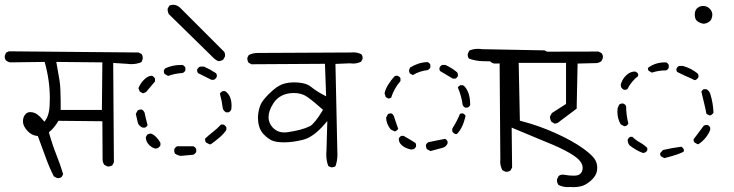

<svg xmlns="http://www.w3.org/2000/svg" viewBox="-23 -763 3043 796"><path d="M423.3 -72.8Q423.8 -72.8 427 -72.8Q430.2 -72.8 434.6 -74Q439 -75.2 442.9 -78.1L449.2 -89.8L446.3 -502L503.4 -498.5Q512.7 -497.1 521.5 -497.1Q543.9 -497.1 563.5 -505.4L568.4 -517.6Q568.8 -520 568.8 -522.9Q568.8 -531.7 564 -539.1L551.3 -545.4L13.7 -550.3L2 -544.4L-2.9 -533.2Q-3.4 -531.2 -3.4 -528.8Q-3.4 -518.6 2 -512.2Q9.8 -505.9 18.6 -504.4L162.1 -506.3Q183.6 -430.2 183.6 -356.4Q183.6 -339.8 182.6 -322.8Q180.7 -287.6 167 -266.6L161.1 -258.3Q149.9 -272 146 -275.9Q142.1 -279.8 139.4 -282.2Q136.7 -284.7 134 -286.6Q131.3 -288.6 128.7 -290.3Q126 -292 123.5 -293.5Q113.3 -298.3 102.5 -298.3Q91.3 -298.3 83.5 -290.5Q72.3 -279.3 72.3 -260.3Q72.3 -238.8 92.8 -218.3Q108.9 -202.1 129.4 -199.7L133.8 -199.2Q150.9 -153.8 165.8 -112.1Q180.7 -70.3 200.2 -31.7L213.4 -24.9Q215.3 -24.4 216.8 -24.4Q226.6 -24.4 232.9 -29.8L238.8 -41Q226.6 -82 210.7 -121.3Q194.8 -160.6 179.7 -214.4Q187.5 -221.2 191.4 -225.1Q205.6 -239.3 216.8 -258.3L218.8 -262.2L401.4 -260.3L402.3 -102.5Q402.3 -88.4 410.2 -79.1ZM228.5 -307.1Q228.5 -325.7 228.5 -344Q228.5 -362.3 227.5 -387.5Q226.6 -412.6 223.6 -430.7Q217.8 -467.3 210.4 -506.3L401.4 -504.4L399.4 -307.1Z M790.5 -145Q787.1 -152.3 778.8 -156.7H711.4Q703.1 -152.3 699.7 -144.5Q699.2 -142.1 699.2 -139.6Q699.2 -132.3 702.6 -126Q713.4 -118.7 726.6 -116.7L778.3 -121.6Q786.6 -125.5 790.5 -133.3ZM581.5 -193.8Q581.5 -175.3 596.7 -160.6Q608.4 -149.9 621.1 -147L629.9 -148.4Q637.7 -152.3 642.1 -160.2V-170.9Q635.3 -184.1 624 -195.3Q614.7 -204.6 605.5 -208.5Q603.5 -209 601.1 -209Q593.3 -209 586.9 -204.1L581.5 -194.3Q581.5 -194.3 581.5 -193.8ZM915.5 -234.9Q911.1 -243.2 903.8 -246.6H893.1Q877.9 -230 859.9 -216.1Q841.8 -202.1 827.1 -188Q827.1 -186.5 827.1 -185.5Q827.1 -178.2 830.6 -172.4L846.2 -164.6L851.1 -165Q868.7 -177.2 886.2 -192.4Q903.8 -206.5 915.5 -224.6ZM578.6 -233.9Q585.4 -237.3 588.9 -243.7Q581.5 -270.5 576.2 -296.4Q572.3 -304.7 564.5 -309.1Q563.5 -309.1 563 -309.1Q554.2 -309.1 548.3 -305.7L540 -291L548.8 -252.4Q551.8 -246.1 555.2 -242.7Q561 -236.8 567.9 -233.9ZM899.9 -385.3Q892.1 -381.3 888.7 -374.5Q897 -344.2 900.9 -312.5Q904.3 -302.7 914.1 -297.4H924.3Q932.6 -300.8 936 -309.6Q937 -317.4 937 -324.2Q937 -367.7 910.2 -385.3ZM607.4 -448.7Q606.4 -448.7 604.2 -448.7Q602.1 -448.7 598.1 -447.8Q586.4 -444.8 573 -431.4Q559.6 -418 550.8 -397.5L556.6 -383.3L569.8 -376L582.5 -381.3L619.6 -425.3V-437Q615.2 -445.3 607.4 -448.7ZM875.5 -444.3Q876 -446.3 876 -447.8Q876 -449.2 876 -451.2Q875.5 -455.6 872.6 -459.5Q848.1 -475.6 822.8 -486.8H806.2Q798.8 -483.4 794.4 -474.6Q794.4 -474.1 794.4 -473.4Q794.4 -472.7 794.4 -471.7Q794.4 -470.7 794.4 -469.5Q794.4 -468.3 794.7 -467.3Q794.9 -466.3 795.2 -465.3Q795.4 -464.4 795.9 -463.4Q796.9 -461.4 797.9 -460L853.5 -432.1H863.8Q872.1 -436.5 875.5 -444.3ZM727.1 -493.7Q691.4 -493.7 661.6 -479.5L656.2 -471.2Q656.2 -469.2 656.2 -467.8Q656.2 -461.4 659.2 -456.5L673.8 -448.2Q702.6 -458.5 733.9 -460.4Q742.2 -463.9 745.6 -471.2V-481.9Q742.2 -490.2 733.9 -493.7Q730.5 -493.7 727.1 -493.7ZM905.8 -548.8 722.7 -731.9Q709.5 -743.2 694.8 -743.2Q687.5 -743.2 679.7 -740.2L672.4 -728Q671.9 -726.1 671.9 -724.4Q671.9 -722.7 672.1 -720.7Q672.4 -718.8 672.9 -715.8Q673.8 -710 676.8 -704.6L865.2 -520Q874 -512.2 884.3 -509.3Q893.1 -510.3 901.9 -515.1L909.2 -527.8Q910.2 -531.7 910.2 -534.2Q910.2 -543 905.8 -548.8Z M1348.6 -69.8Q1350.6 -69.3 1352.1 -69.3Q1353.5 -69.3 1355.2 -69.6Q1356.9 -69.8 1359.4 -70.3Q1364.3 -71.3 1367.7 -73.7Q1376 -96.7 1376 -123Q1376 -126 1375.5 -137.7L1367.7 -498L1427.2 -500.5Q1434.1 -499.5 1440.4 -499.5Q1458.5 -499.5 1474.1 -507.3L1480 -518.6Q1480.5 -520.5 1480.5 -522Q1480.5 -531.7 1475.1 -538.1Q1460 -545.9 1441.9 -545.9Q1437.5 -545.9 1432.1 -545.4L1050.8 -543.5H1050.3Q1048.3 -543.5 1046.4 -543.5Q1024.9 -543.5 1008.3 -534.7L1002.4 -523.4Q1002.4 -522.9 1002.4 -522Q1002.4 -510.7 1007.8 -502.9L1019.5 -496.6L1324.2 -498.5L1329.1 -363.8L1317.9 -369.6Q1286.1 -386.7 1266.1 -403.3Q1249 -417.5 1216.8 -420.4Q1206.5 -421.4 1201.4 -421.4Q1196.3 -421.4 1190.4 -421.4Q1184.6 -421.4 1175 -420.2Q1165.5 -418.9 1158.4 -417.2Q1151.4 -415.5 1146.2 -413.3Q1141.1 -411.1 1135.3 -408Q1129.4 -404.8 1123.5 -400.9Q1109.4 -390.6 1090.8 -372.6Q1065.4 -346.7 1058.6 -331.5Q1050.3 -313.5 1047.4 -290Q1046.4 -282.2 1046.4 -276.6Q1046.4 -271 1046.9 -266.1Q1048.8 -228 1070.8 -205.6Q1086.4 -189.5 1103 -181.2Q1120.1 -172.9 1155.8 -172.9Q1189.5 -172.9 1231.4 -183.1Q1274.4 -192.9 1320.8 -246.1L1334 -261.2L1330.6 -141.1Q1329.6 -131.8 1329.6 -123Q1329.6 -97.2 1337.9 -74.7ZM1168.9 -214.8Q1162.6 -213.9 1155.3 -213.9Q1127.9 -213.9 1108.4 -233.4Q1090.3 -252 1090.3 -277.8Q1090.3 -303.7 1110.8 -335.4Q1138.7 -377.4 1195.8 -377.4Q1227.5 -377.4 1250 -361.8Q1275.9 -343.8 1315.9 -308.1L1313 -302.7Q1283.7 -254.4 1263.7 -240.7Q1242.7 -230.5 1220.2 -224.9Q1197.8 -219.2 1168.9 -214.8Z M2076.2 -50.8Q2086.4 -50.8 2093.8 -56.6L2100.1 -68.8L2095.2 -507.3H2228Q2237.8 -508.3 2246.1 -513.7L2252.4 -526.4Q2252.9 -528.3 2252.9 -530.3Q2252.9 -532.2 2252.7 -533.7Q2252.4 -535.2 2252.2 -536.9Q2252 -538.6 2251.5 -540Q2251 -541.5 2250.5 -543Q2249 -545.4 2247.1 -547.9L2234.4 -554.2L1975.6 -559.1Q1966.8 -560.5 1958.5 -560.5Q1939 -560.5 1922.4 -553.2L1916.5 -540Q1916 -538.1 1916 -535.2Q1916 -526.4 1921.4 -520Q1947.8 -510.3 1978.8 -509.3Q2009.8 -508.3 2041 -508.3H2048.3L2051.3 -100.6L2050.8 -93.3Q2050.8 -73.7 2060.1 -57.1L2072.3 -51.3Q2074.2 -50.8 2076.2 -50.8ZM1832.5 -177.2Q1829.1 -184.1 1822.3 -187.5Q1788.6 -180.2 1753.9 -173.8Q1746.1 -169.9 1742.7 -162.1Q1742.7 -161.6 1742.7 -160.6Q1742.7 -150.9 1747.1 -144.5L1761.7 -136.7L1812.5 -150.4Q1820.3 -152.8 1825 -157.5Q1829.6 -162.1 1832.5 -168ZM1630.4 -186.5Q1630.4 -173.3 1640.6 -163.1L1642.6 -161.1Q1657.2 -147.9 1681.2 -143.1L1690.4 -144Q1698.2 -147.5 1701.7 -155.3Q1702.1 -157.7 1702.1 -159.7Q1702.1 -166.5 1699.2 -170.4Q1685.5 -179.7 1650.4 -199.7H1641.1Q1633.8 -196.3 1630.4 -188.5Q1630.4 -187.5 1630.4 -186.5ZM1871.1 -207.5Q1895.5 -231 1907.2 -282.2Q1903.8 -289.6 1896.5 -292.5Q1894.5 -293 1893.1 -293Q1887.7 -293 1883.8 -290.5Q1870.6 -258.3 1852.1 -230V-218.3Q1855.5 -211.9 1863.3 -207.5ZM1597.2 -293Q1590.8 -293 1585.4 -290L1577.6 -274.9Q1579.1 -248 1596.7 -226.6L1612.8 -218.3L1617.2 -219.2Q1624 -222.2 1627.9 -229Q1618.7 -253.9 1615.2 -265.4Q1611.8 -276.9 1610.4 -280.3Q1606.4 -290 1600.6 -292.5Q1598.6 -293 1597.2 -293ZM1885.3 -409.7Q1878.9 -406.7 1875 -400.4Q1890.1 -366.2 1895 -328.1Q1898.4 -320.3 1905.8 -316.9H1915.5Q1922.9 -320.3 1926.3 -327.6Q1926.3 -361.3 1917 -382.3Q1908.7 -401.9 1896.5 -409.7ZM1622.1 -449.2Q1615.7 -449.2 1611.8 -445.8Q1597.7 -430.2 1586.4 -412.1Q1575.7 -395.5 1571.3 -376.5L1576.2 -360.4L1588.4 -354L1598.6 -357.9Q1610.4 -396 1637.2 -426.8V-439Q1633.8 -445.3 1626 -448.7Q1624 -449.2 1622.1 -449.2ZM1875.5 -450.2Q1875.5 -458 1872.6 -462.9Q1849.1 -482.4 1823.7 -493.7H1810.1Q1802.7 -490.2 1799.3 -482.4Q1798.8 -480.5 1798.8 -479.2Q1798.8 -478 1798.8 -476.1Q1799.3 -472.2 1801.8 -468.3L1854.5 -437H1864.7Q1872.1 -440.4 1875.5 -448.2Q1875.5 -449.2 1875.5 -450.2ZM1761.2 -494.6Q1757.8 -502 1750.5 -505.4Q1730 -505.4 1711.4 -499Q1692.9 -492.7 1677.7 -483.4L1673.3 -474.6Q1672.9 -472.7 1672.9 -470.7Q1672.9 -463.9 1676.3 -458.5L1688.5 -451.7Q1716.8 -468.8 1749 -472.2Q1757.8 -475.6 1761.2 -483.9Z M2338.9 12.2Q2346.2 12.7 2350.1 12.7Q2354 12.7 2357.9 12.7Q2369.1 12.7 2383.3 9.8Q2403.8 5.9 2426.8 -14.2Q2449.2 -34.2 2452.1 -55.7Q2453.1 -61.5 2453.1 -66.9Q2453.1 -89.8 2440.4 -106.4Q2427.7 -123.5 2394.5 -147.5Q2350.6 -179.2 2281 -210.7Q2211.4 -242.2 2137.7 -261.2L2132.3 -262.7L2127.4 -502.4H2323.7V-332L2265.1 -294.4L2257.3 -280.3Q2257.3 -279.8 2257.3 -278.8Q2257.3 -266.6 2263.7 -257.8Q2276.4 -250.5 2276.4 -250.5Q2288.1 -250.5 2299.8 -261.7L2367.7 -312.5L2371.6 -499.5L2451.7 -501.5Q2461.4 -502.9 2469.7 -508.8L2476.1 -521.5Q2476.6 -523.4 2476.6 -526.9Q2476.6 -535.6 2470.7 -543L2458 -549.3L2033.2 -548.3Q2021 -548.3 2010.7 -541L2004.4 -528.3Q2003.9 -526.4 2003.9 -524.4Q2003.9 -514.2 2010.3 -507.3Q2017.6 -500.5 2027.3 -499.5L2079.6 -500.5L2085.4 -239.3Q2168.9 -204.1 2213.6 -185.8Q2258.3 -167.5 2272 -161.6Q2285.6 -155.8 2297.9 -149.9Q2310.1 -144 2320.3 -138.7Q2358.9 -118.7 2375.7 -101.8Q2392.6 -85 2392.6 -67.9Q2392.6 -66.4 2392.6 -65.4Q2391.6 -51.3 2383.8 -43.5Q2376.5 -36.1 2364.3 -35.2Q2359.4 -34.7 2354 -34.7Q2336.9 -34.7 2315.4 -38.6Q2313 -39.1 2310.5 -39.1Q2300.3 -39.1 2293 -33.2L2286.6 -20.5Q2286.1 -18.6 2286.1 -15.1Q2286.1 -5.9 2292 3.4Q2309.6 12.7 2331.1 12.7Q2335 12.7 2338.9 12.2Z M2812 -144Q2808.6 -150.9 2801.8 -154.8Q2763.2 -149.9 2725.6 -141.1L2713.9 -127.9Q2713.9 -126.5 2713.9 -125.5Q2713.9 -119.6 2716.8 -115.2L2731.4 -107.4Q2799.8 -125 2812 -135.3ZM2579.6 -184.6Q2579.1 -183.1 2579.1 -180.9Q2579.1 -178.7 2580.1 -175.3Q2581.1 -168 2586.9 -160.6Q2613.3 -139.6 2642.1 -128.9L2649.4 -129.9Q2657.2 -133.3 2660.6 -140.1V-149.4Q2648.4 -162.1 2630.9 -171.9Q2613.3 -181.6 2598.6 -195.8H2590.3Q2583 -192.4 2579.6 -184.6ZM2907.2 -245.1Q2899.9 -245.1 2894.5 -241.7L2852.5 -185.5Q2852.5 -184.1 2852.5 -183.1Q2852.5 -177.2 2855.5 -172.9L2869.1 -165L2874 -166Q2906.7 -188.5 2921.4 -224.1V-233.9Q2918 -241.2 2911.1 -244.6Q2909.2 -245.1 2907.2 -245.1ZM2558.1 -334Q2550.3 -334 2543.9 -329.1L2537.6 -314.5Q2536.6 -307.1 2536.6 -299.8Q2536.6 -271 2550.3 -247.6L2564.9 -239.7L2572.3 -240.7Q2578.6 -243.7 2582 -250.5Q2572.8 -288.6 2572.8 -322.8Q2569.3 -330.1 2561.5 -333.5Q2560.1 -334 2558.1 -334ZM2894 -393.1Q2888.2 -389.6 2884.8 -382.8Q2890.1 -358.9 2895.8 -336.9Q2901.4 -314.9 2905.8 -291L2918.9 -284.2L2923.3 -285.2Q2931.2 -288.6 2935.1 -296.4Q2933.1 -337.4 2921.9 -373Q2918 -385.7 2906.2 -393.1ZM2567.4 -390.6Q2573.7 -390.6 2578.1 -393.6Q2594.7 -426.3 2622.6 -447.8V-456.5Q2619.1 -462.9 2611.3 -466.3Q2610.4 -466.3 2608.9 -466.3Q2585.4 -466.3 2565.9 -442.9Q2554.7 -428.7 2550.3 -411.1L2551.8 -402.3Q2555.7 -394.5 2563.5 -391.1Q2565.4 -390.6 2567.4 -390.6ZM2873 -446.8Q2873 -453.1 2869.6 -458Q2842.3 -480.5 2807.6 -489.7H2792.5Q2785.2 -486.3 2781.7 -478.5Q2781.2 -476.6 2781.2 -475.1Q2781.2 -469.2 2784.2 -464.8Q2801.8 -455.6 2815.4 -449.7Q2838.9 -439.9 2856.4 -430.7L2860.8 -431.6Q2869.1 -435.5 2872.6 -443.4Q2873 -445.3 2873 -446.8ZM2733.9 -504.4Q2693.4 -504.4 2663.1 -481.4Q2663.1 -480.5 2663.1 -479Q2663.1 -474.1 2666 -469.7L2679.7 -461.9Q2707 -471.2 2738.8 -471.2Q2746.1 -474.6 2749.5 -481.9V-493.7Q2746.1 -501 2738.8 -504.4Q2736.3 -504.4 2733.9 -504.4ZM2923.8 -721.7Q2912.1 -738.3 2891.6 -738.3Q2880.9 -738.3 2871.1 -731.9Q2857.4 -723.6 2857.4 -701.7Q2857.4 -687 2864.3 -678.7L2865.7 -677.2Q2874.5 -668.5 2892.6 -664.6Q2904.3 -664.6 2915.5 -671.9Q2923.3 -676.8 2926.8 -685.3Q2930.2 -693.8 2930.2 -702.9Q2930.2 -711.9 2923.8 -721.7Z"/></svg>

Font: Bakudai
Style: ExtraLight
Weight: 200
Version: Version 1.48